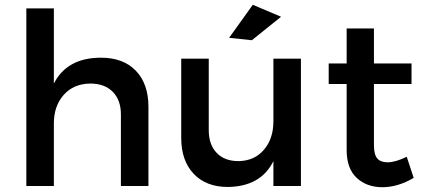

<svg xmlns="http://www.w3.org/2000/svg" viewBox="-20 -777 1769 802"><path d="M402 -536Q495 -536 547.5 -481.5Q600 -427 600 -331V0H485V-299Q485 -359 451 -393.5Q417 -428 357 -428Q287 -427 246 -380.5Q205 -334 205 -262V0H90V-742H205V-428Q260 -536 402 -536Z M1154 -707 1032 -609 937 -619 1036 -757ZM1122 -532H1237V0H1122V-104Q1070 2 932 4Q841 4 789 -51Q737 -106 737 -201V-532H852V-233Q852 -173 885 -138.5Q918 -104 976 -104Q1043 -105 1082.5 -151.5Q1122 -198 1122 -270Z M1679 -122 1708 -34Q1642 5 1577 5Q1512 5 1470 -34Q1428 -73 1428 -150V-426H1353V-512H1428V-658H1542V-512H1699V-426H1542V-171Q1542 -131 1556 -115Q1570 -99 1599 -99Q1631 -99 1679 -122Z"/></svg>

Font: Montserrat-Arabic
Style: Regular
Weight: 400
Designer: Mohamed Gaber
Foundry: Kief Type Foundry
Version: Version 5.008;PS 005.008;hotconv 1.0.88;makeotf.lib2.5.64775